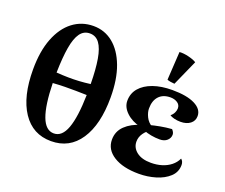

<svg xmlns="http://www.w3.org/2000/svg" viewBox="-125 -956 1369 1168"><g transform="rotate(20 559.0 -372.5)"><path d="M307 -733Q379 -733 434 -688.5Q489 -644 520.5 -560.5Q552 -477 552 -359Q552 -184 486 -85Q420 14 301 14Q182 14 116 -85Q50 -184 50 -359Q50 -477 82.5 -560.5Q115 -644 173 -688.5Q231 -733 307 -733ZM301 -683Q262 -683 238.5 -650.5Q215 -618 204 -553Q193 -488 191 -390Q232 -387 267.5 -386.5Q303 -386 337.5 -388Q372 -390 410 -395Q409 -491 398 -555Q387 -619 363.5 -651Q340 -683 301 -683ZM301 -36Q354 -36 380.5 -108.5Q407 -181 410 -324Q373 -325 339 -325.5Q305 -326 269.5 -325.5Q234 -325 191 -322Q194 -180 221 -108Q248 -36 301 -36Z M871 18Q768 18 707.5 -20Q647 -58 647 -122Q647 -176 685 -212.5Q723 -249 783 -266L782 -254Q726 -267 690 -301Q654 -335 654 -376Q654 -424 683.5 -458.5Q713 -493 766 -512Q819 -531 890 -531Q984 -531 1036 -505Q1088 -479 1088 -434Q1088 -403 1064 -384.5Q1040 -366 1001 -366Q979 -366 959.5 -371Q940 -376 931 -383Q945 -394 952 -409Q959 -424 959 -437Q959 -460 940 -472.5Q921 -485 895 -485Q847 -485 820.5 -456.5Q794 -428 794 -377Q794 -352 808 -323.5Q822 -295 850 -279L848 -251Q826 -241 808.5 -216Q791 -191 791 -162Q791 -122 824.5 -96Q858 -70 917 -70Q955 -70 987.5 -80Q1020 -90 1044.5 -109.5Q1069 -129 1082 -157Q1090 -151 1094 -141.5Q1098 -132 1098 -121Q1098 -75 1064.5 -44Q1031 -13 979 2.5Q927 18 871 18ZM919 -222Q891 -222 863.5 -227Q836 -232 811 -242L830 -283Q861 -291 895.5 -297.5Q930 -304 969 -307Q984 -291 984 -276Q984 -254 966.5 -238Q949 -222 919 -222ZM888 -571Q876 -572 862 -574Q848 -576 840 -580L851 -763Q878 -765 912 -756.5Q946 -748 962 -737Z"/></g></svg>

Font: Arima Thin
Style: Regular
Weight: 100
Designer: Joana Correia and Natanael Gama
Foundry: NDISCOVER
Version: Version 1.101;gftools[0.9.23]